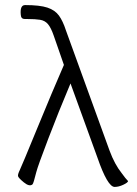

<svg xmlns="http://www.w3.org/2000/svg" viewBox="-20 -729 540 757"><path d="M432 8Q404 8 364 -108L258 -400L253 -388Q212 -291 170.5 -182.5Q129 -74 123 -50Q112 -5 108 -2Q96 8 74 -10Q52 -28 51 -35Q50 -42 58 -58.5Q66 -75 126.5 -222.5Q187 -370 232 -473L192 -588Q181 -620 169 -634Q157 -648 138 -651Q119 -654 89 -654H78Q63 -654 62 -670Q58 -709 79 -709Q137 -709 167 -699Q197 -689 212.5 -667.5Q228 -646 240 -609L412 -135Q432 -81 460 -46Q475 -25 485 -15Q484 -9 466 -0.5Q448 8 432 8ZM460 -46ZM61 -674V-675Z"/></svg>

Font: LXGW WenKai Mono TC Light
Style: Regular
Weight: 300
Designer: LXGW / Fontworks Inc.
Foundry: LXGW / Fontworks Inc.
Version: Version 1.330